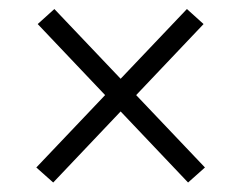

<svg xmlns="http://www.w3.org/2000/svg" viewBox="-20 -518 522 415"><path d="M423 -156 386.5 -123.5 61.5 -466 97.5 -498.5ZM58.5 -156 384 -498.5 420 -466 95 -123.5Z"/></svg>

Font: Anek Latin Light
Style: Regular
Weight: 300
Designer: Yesha Goshar
Foundry: Ek Type
Version: Version 1.003